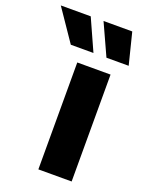

<svg xmlns="http://www.w3.org/2000/svg" viewBox="-253 -824 679 895"><g transform="rotate(20 87.0 -377.0)"><path d="M52.7 -530.3H217.8V0H52.7ZM-110.4 -753.9H38.1L108.4 -597.7H-3.9ZM101.6 -753.9H244.1L283.2 -597.7H172.9Z"/></g></svg>

Font: Pretendard GOV ExtraBold
Style: Regular
Weight: 800
Designer: Base glyphs from Inter by Rasmus Andersson; Hangeul glyphs from Noto Sans CJK(Source Han Sans) by Jang Soo-young and Kan
Foundry: Kil Hyung-jin
Version: Version 1.309